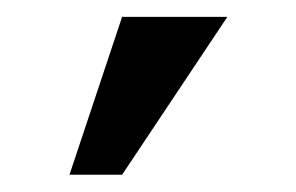

<svg xmlns="http://www.w3.org/2000/svg" viewBox="-20 -895 352 228"><path d="M125 -687.5H62.5L125 -875H250Z"/></svg>

Font: Oswald
Style: Book
Weight: 400
Designer: vernon adams
Foundry: vernon adams
Version: Version 1.000